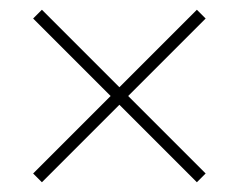

<svg xmlns="http://www.w3.org/2000/svg" viewBox="-20 -633 491 394"><path d="M384 -613 402 -595 243 -436 402 -277 384 -259 225 -418 66 -259 48 -277 207 -436 48 -595 66 -613 225 -454Z"/></svg>

Font: Noto Sans Kannada UI Condensed Thin
Style: Regular
Weight: 100
Width: 3
Designer: Jelle Bosma - Monotype Design Team
Foundry: Monotype Imaging Inc.
Version: Version 2.005; ttfautohint (v1.8.4.7-5d5b)